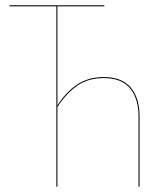

<svg xmlns="http://www.w3.org/2000/svg" viewBox="-20 -700 607 720"><path d="M369.1 -411.1Q437 -411.1 470.2 -371.8Q503.4 -332.5 503.4 -263.7V0H499.5V-263.7Q499.5 -330.6 467.5 -368.9Q435.5 -407.2 369.1 -407.2Q312.5 -407.2 271.7 -380.1Q231 -353 195.3 -298.8V0H191.4V-676.3H15.6V-680.2H371.1V-676.3H195.3V-304.7Q229 -356.9 270.8 -384Q312.5 -411.1 369.1 -411.1Z"/></svg>

Font: Fira Sans Compressed Four
Style: Regular
Weight: 100
Width: 1
Designer: Carrois Corporate & Edenspiekermann AG
Foundry: Carrois Corporate GbR & Edenspiekermann AG
Version: Version 4.203;PS 004.203;hotconv 1.0.88;makeotf.lib2.5.64775